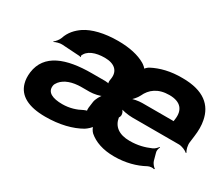

<svg xmlns="http://www.w3.org/2000/svg" viewBox="-97 -779 1196 1030"><g transform="rotate(30 501.0 -264.0)"><path d="M368 -424C429 -424 460 -394 453 -345L451 -331C450 -324 451 -312 456 -309L459 -311C456 -315 441 -317 432 -317H349C191 -317 76 -276 60 -156C57 -131 58 -108 64 -88C82 -24 143 10 248 10C337 10 410 -9 464 -40C477 -48 500 -68 501 -77H497C496 -68 508 -48 517 -40C553 -9 605 10 675 10C745 10 807 -7 856 -34C867 -40 887 -42 895 -38L898 -42C890 -46 875 -64 872 -76L860 -120C856 -130 860 -147 865 -155L861 -156C857 -149 843 -135 832 -131C795 -115 756 -104 705 -104C639 -104 601 -133 593 -184C608 -205 592 -231 577 -239L572 -236C587 -227 630 -220 656 -220H944C962 -220 989 -209 998 -199L1002 -202C993 -212 986 -241 989 -260L994 -299C999 -336 999 -369 993 -398C977 -482 916 -538 784 -538C710 -539 650 -523 602 -498C592 -493 577 -479 577 -472L583 -473C583 -480 563 -496 554 -501C513 -525 456 -538 385 -538C299 -538 230 -520 186 -491C155 -470 127 -441 114 -400C109 -386 94 -368 85 -362L86 -359C96 -365 120 -372 134 -371L246 -364C248 -364 249 -362 250 -361L255 -363C254 -364 251 -366 251 -368C264 -407 312 -424 368 -424ZM201 -154C202 -163 207 -171 214 -180C238 -209 281 -225 339 -225H389C411 -225 452 -233 465 -243L463 -246C450 -236 433 -204 431 -186L426 -148C425 -144 426 -129 428 -127L433 -130C429 -132 414 -127 409 -124C378 -107 339 -94 294 -94C234 -94 195 -111 201 -154ZM859 -328 858 -321C858 -318 856 -311 858 -309L862 -312C860 -314 852 -314 848 -314H663C642 -314 605 -308 592 -300L595 -297C608 -305 628 -328 636 -345C657 -391 698 -424 768 -424C840 -424 867 -386 859 -328Z"/></g></svg>

Font: Asimov
Style: EdgeWideIt
Weight: 500
Designer: Google
Version: Version 2.000980: 2014